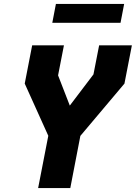

<svg xmlns="http://www.w3.org/2000/svg" viewBox="-20 -962 694 982"><path d="M175 0H339.5L391 -267L616.5 -534.5L654.5 -730H487L458 -581.5L337 -422L277 -576.5L307 -730H144.5L106.5 -534.5L227 -267.5ZM247.5 -845.5H596.5L615 -942H266Z"/></svg>

Font: Monaspace Krypton ExtraBold
Style: Italic
Weight: 800
Italic angle: -11°
Designer: Riley Cran & the Lettermatic Team
Foundry: Lettermatic
Version: Version 1.101 (Monaspace Krypton)